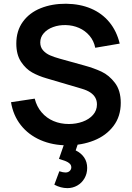

<svg xmlns="http://www.w3.org/2000/svg" viewBox="-20 -754 698 1016"><path d="M38.3 -213.2 163.7 -232Q174.2 -190.1 200.1 -159.7Q226 -129.2 263.1 -113.5Q300.2 -97.8 344 -97.8Q383.2 -97.8 417.3 -110.1Q451.4 -122.4 472.2 -146Q493 -169.6 493 -201.3Q493 -221.7 484.3 -237.2Q475.6 -252.8 458.3 -264.5Q441 -276.2 412.8 -284.5L227 -339.3Q184.3 -351.5 150.2 -370.5Q116.2 -389.5 91.2 -427.2Q66.3 -465 66.3 -523.5Q66.3 -590.9 100.9 -638.7Q135.4 -686.5 195.2 -710.5Q254.9 -734.6 329.7 -734.2Q403.4 -733.3 461.6 -708.6Q519.8 -683.8 558.6 -636.8Q597.4 -589.7 613.5 -523.3L484 -501.2Q476.6 -538.2 453.7 -565Q430.8 -591.9 398.2 -606.2Q365.7 -620.5 328 -621.3Q292.1 -622.2 260.9 -610.8Q229.8 -599.5 211.4 -578.1Q193 -556.8 193 -529.5Q193 -504.5 207.8 -487.7Q222.7 -470.8 244.8 -461.2Q266.8 -451.6 297 -443.3L426 -407.5Q477.2 -393.5 517.2 -374.8Q557.3 -356 588.2 -315.5Q619 -275.1 619 -209.7Q619 -137.8 580.3 -87Q541.7 -36.2 477.2 -10.6Q412.8 15 336.5 15Q258.2 15 194.5 -12.7Q130.8 -40.4 90.2 -91.9Q49.7 -143.3 38.3 -213.2ZM267.5 223.3 294 152.2Q314.4 158.8 326.2 158.8Q340.2 158.8 348.8 150.7Q357.3 142.5 357.3 131.8Q357.3 120.1 349.2 112.2Q341.2 104.3 328.7 99.2Q316.2 94.1 295.9 87.8Q294 87.3 292 86.8L327.5 -15.3L400.3 -16.2L380.5 41.8Q409.7 56.2 425.5 79.6Q441.3 102.9 441.3 134.7Q441.3 165.2 427 189.8Q412.8 214.3 388.8 227.9Q364.8 241.5 336.7 241.5Q301.5 241.5 267.5 223.3Z"/></svg>

Font: Tap Sans
Style: Regular
Weight: 400
Designer: Tap Payments
Foundry: Tap Payments
Version: Version 1.001;Glyphs 3.1.2 (3151)